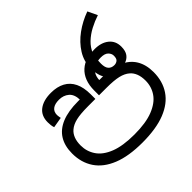

<svg xmlns="http://www.w3.org/2000/svg" viewBox="-203 -997 1196 1196"><g transform="rotate(-45 395.0 -399.5)"><path d="M394 11Q274 11 194.5 -21Q115 -53 75.5 -112Q36 -171 36 -251Q36 -317 64 -362.5Q92 -408 149 -431.5Q206 -455 292 -455H315L308 -452Q307 -501 280.5 -523.5Q254 -546 215 -546Q178 -546 158.5 -531Q139 -516 139 -487Q139 -482 140.5 -472.5Q142 -463 143 -458L73 -446Q69 -458 67.5 -470.5Q66 -483 66 -496Q66 -553 104.5 -582.5Q143 -612 210 -612Q264 -612 302 -591.5Q340 -571 359.5 -530.5Q379 -490 379 -430V-389H315Q247 -389 209 -380Q171 -371 148 -351Q129 -335 119 -309.5Q109 -284 109 -249Q109 -196 138 -153Q167 -110 230 -85Q293 -60 395 -60Q496 -60 559 -85Q622 -110 651.5 -152.5Q681 -195 681 -249Q681 -284 671 -309.5Q661 -335 642 -351Q619 -371 581 -380Q543 -389 475 -389H411V-430Q411 -477 424.5 -512Q438 -547 464 -570.5Q490 -594 525 -604L547 -605Q556 -607 567.5 -609.5Q579 -612 595 -612Q653 -612 688.5 -583.5Q724 -555 724 -505Q724 -467 708.5 -446Q693 -425 666.5 -417Q640 -409 607 -409Q563 -409 538 -427Q513 -445 503 -475.5Q493 -506 493 -541V-543Q493 -605 525.5 -657Q558 -709 611.5 -748Q665 -787 729 -810L759 -747Q719 -734 681 -714Q643 -694 613.5 -666Q584 -638 569 -601L566 -586Q562 -573 560.5 -557Q559 -541 559 -520Q559 -485 573 -469.5Q587 -454 612 -454Q627 -454 639 -463Q651 -472 651 -498Q651 -517 635.5 -532.5Q620 -548 585 -548Q555 -548 531 -537Q507 -526 493.5 -505Q480 -484 479 -452L473 -455H504Q588 -455 643.5 -431Q699 -407 726.5 -361.5Q754 -316 754 -251Q754 -170 714.5 -111Q675 -52 595.5 -20.5Q516 11 394 11Z"/></g></svg>

Font: hexlsinhala05
Style: Book
Weight: 400
Designer: Jelle Bosma - Monotype Design Team
Foundry: Monotype Imaging Inc.
Version: Version 2.003